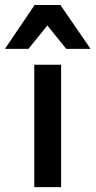

<svg xmlns="http://www.w3.org/2000/svg" viewBox="-90 -766 391 786"><path d="M50.3 0V-501H160.2V0ZM-69.8 -565.9 51.8 -745.6H157.2L280.8 -565.9H181.2L104 -661.6L26.4 -565.9Z"/></svg>

Font: Ride Light
Style: Bold
Weight: 600
Version: Version 3.000